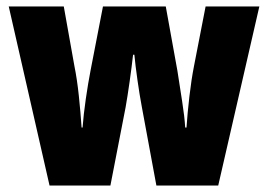

<svg xmlns="http://www.w3.org/2000/svg" viewBox="-20 -573 828 593"><path d="M418 -243Q411 -280 404.5 -326Q398 -372 395 -404H391Q387 -368 380.5 -322Q374 -276 368 -242L321 0H133L7 -553H177L210 -368Q218 -329 223.5 -277Q229 -225 232 -179H235Q238 -219 245 -267.5Q252 -316 260 -357L298 -553H492L528 -354Q535 -308 542.5 -260.5Q550 -213 552 -179H556Q559 -224 565 -275.5Q571 -327 579 -368L615 -553H781L654 0H463Z"/></svg>

Font: Noto Sans Lao Looped Condensed Black
Style: Regular
Weight: 900
Width: 3
Designer: Mark Frömberg, Ben Mitchell
Foundry: The Fontpad Ltd
Version: Version 1.002; ttfautohint (v1.8.4.7-5d5b)